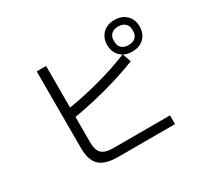

<svg xmlns="http://www.w3.org/2000/svg" viewBox="-157 -1042 1370 1276"><g transform="rotate(-30 528.0 -403.5)"><path d="M845 -562Q807 -562 780 -577L803 -512Q689 -467 557.5 -431.5Q426 -396 300 -375V-176Q300 -120 326 -95Q352 -70 411 -70H849V-3H413Q314 -3 271 -44Q228 -85 228 -177V-766H300V-447Q415 -465 541 -499Q667 -533 778 -578Q751 -594 736 -621Q721 -648 721 -683Q721 -737 755 -770.5Q789 -804 845 -804Q902 -804 936 -770.5Q970 -737 970 -683Q970 -629 936 -595.5Q902 -562 845 -562ZM774 -676Q774 -647 792.5 -629.5Q811 -612 845 -612Q879 -612 898 -629.5Q917 -647 917 -676V-690Q917 -719 898 -736.5Q879 -754 845 -754Q811 -754 792.5 -736.5Q774 -719 774 -690Z"/></g></svg>

Font: PlemolJP
Style: Regular
Weight: 400
Monospace: yes
Version: v2.0.4; ttfautohint (v1.8.4.7-5d5b-dirty) -l 6 -r 45 -G 200 